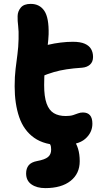

<svg xmlns="http://www.w3.org/2000/svg" viewBox="-20 -734 526 988"><path d="M297.8 13Q209.6 13 156 -24.8Q102.4 -62.6 78.9 -131.1Q55.4 -199.6 55.4 -290Q55.4 -340.2 60.2 -379.5Q65 -418.8 69.8 -455.1Q74.6 -491.4 75.6 -532.8Q76.8 -574.6 73.4 -600.7Q70 -626.8 70.6 -651Q71 -675.6 86.9 -694.8Q102.8 -714 138.2 -714Q183.8 -714 208 -678.4Q232.2 -642.8 230.2 -557.8Q229 -529 225.4 -500.2Q221.8 -471.4 217.6 -440.5Q213.4 -409.6 210.3 -374.1Q207.2 -338.6 207.2 -295.6Q207.2 -236.6 219.7 -201.6Q232.2 -166.6 256.8 -151.8Q281.4 -137 318 -137Q341.4 -137 355.9 -141.6Q370.4 -146.2 381.7 -150.7Q393 -155.2 406.8 -155.2Q430.6 -155.2 443 -141Q455.4 -126.8 455.4 -97.4Q455.4 -51.4 418.2 -19.2Q381 13 297.8 13ZM189.6 -339Q148.4 -321.8 125.7 -340.4Q103 -359 103 -393.8Q103 -423 113.9 -446.5Q124.8 -470 169.4 -486.4Q196.6 -496.2 228 -503.6Q259.4 -511 292.2 -515Q325 -519 354.8 -519Q393.4 -519 416.1 -509Q438.8 -499 448.8 -481.5Q458.8 -464 458.8 -440.8Q458.8 -415.6 443.2 -401.6Q427.6 -387.6 402.2 -385.6Q357.2 -382.6 322.5 -377.3Q287.8 -372 256.9 -363Q226 -354 189.6 -339ZM213 234Q169.4 234 141.9 214.8Q114.4 195.6 114.4 158.4Q114.4 132.8 127.5 116.6Q140.6 100.4 171.2 94.6Q210.8 87.4 227 74Q243.2 60.6 243.2 36.2Q243.2 19.6 239.1 11.2Q235 2.8 230 -2.1Q225 -7 220.9 -12.6Q216.8 -18.2 216.8 -29Q216.8 -40 227.8 -49.7Q238.8 -59.4 262.8 -59.4Q321 -59.4 355.6 -18.1Q390.2 23.2 390.2 95.6Q390.2 159.6 343.2 196.8Q296.2 234 213 234Z"/></svg>

Font: Shantell Sans Light
Style: Regular
Weight: 300
Designer: Stephen Nixon, Anya Danilova, Shantell Martin
Foundry: Arrow Type
Version: Version 1.011;[c5ecc13dd]